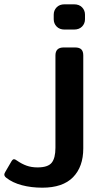

<svg xmlns="http://www.w3.org/2000/svg" viewBox="-143 -700 473 890"><path d="M106 -611V-632Q106 -652 119.5 -666Q133 -680 156 -680H200Q224 -680 237.5 -666Q251 -652 251 -632V-611Q251 -591 237.5 -577Q224 -563 200 -563H156Q133 -563 119.5 -577Q106 -591 106 -611ZM-114 124Q-123 117 -123 109Q-123 104 -118 96L-90 48Q-84 38 -78 38Q-73 38 -65 44Q-42 60 -19.5 68Q3 76 31 76Q79 76 96.5 54.5Q114 33 114 -15V-443Q114 -480 152 -480H205Q225 -480 234 -471Q243 -462 243 -443V-12Q243 73 195.5 121.5Q148 170 53 170Q2 170 -41.5 158.5Q-85 147 -114 124Z"/></svg>

Font: Mitr
Style: Regular
Weight: 400
Designer: Thanarat Vachiruckul
Foundry: Cadson Demak
Version: Version 1.002